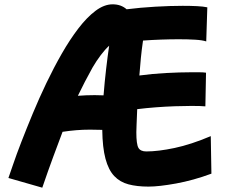

<svg xmlns="http://www.w3.org/2000/svg" viewBox="-20 -809 1056 890"><path d="M176 61 19 16Q26 -3 41 -47.5Q56 -92 79.5 -152.5Q103 -213 132 -283Q161 -353 195 -424Q229 -495 266.5 -560.5Q304 -626 343.5 -677.5Q383 -729 423 -759Q463 -789 502 -789Q541 -789 567 -766Q631 -774 700 -778Q769 -782 827 -782Q864 -782 893.5 -780.5Q923 -779 941 -775L936 -617Q918 -623 884.5 -625Q851 -627 809 -627Q770 -627 727.5 -625.5Q685 -624 643 -621Q637 -581 633 -540Q629 -499 626 -459Q684 -467 749 -470.5Q814 -474 865 -474Q886 -474 904.5 -474Q923 -474 935 -472L932 -316Q922 -317 906 -317.5Q890 -318 868 -318Q834 -318 790.5 -316.5Q747 -315 701.5 -311.5Q656 -308 616 -303Q614 -258 613 -229Q612 -200 612 -196Q612 -141 621.5 -124Q631 -107 658 -107Q713 -107 789 -123Q865 -139 957 -178L960 -4Q876 27 796.5 41.5Q717 56 668 56Q615 56 575.5 45.5Q536 35 509.5 7Q483 -21 469 -73Q455 -125 454 -207Q425 -208 397 -208Q365 -208 334 -205.5Q303 -203 270 -198Q250 -145 226.5 -81.5Q203 -18 176 61ZM409 -496Q390 -462 373.5 -430Q357 -398 341 -365Q381 -368 419 -368Q442 -368 460 -367Q465 -430 472 -490Q479 -550 486 -597Q468 -581 447.5 -554Q427 -527 409 -496Z"/></svg>

Font: KN Bobohei
Style: Bold
Weight: 700
Designer: Kingnam Type Foundry
Version: Version 1.710;March 18, 2023